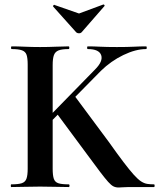

<svg xmlns="http://www.w3.org/2000/svg" viewBox="-20 -831 707 853"><path d="M103 -81V-544Q103 -573 98 -587.5Q93 -602 77.5 -607.5Q62 -613 32 -613Q29 -613 29 -619Q29 -625 32 -625Q58 -625 90 -623.5Q122 -622 158 -622Q196 -622 228 -623.5Q260 -625 285 -625Q288 -625 288 -619Q288 -613 285 -613Q255 -613 240 -607Q225 -601 219.5 -586Q214 -571 214 -542V-81Q214 -52 219 -37Q224 -22 239 -17Q254 -12 285 -12Q289 -12 289 -6Q289 0 285 0Q259 0 227.5 -1Q196 -2 158 -2Q122 -2 89 -1Q56 0 30 0Q28 0 28 -6Q28 -12 30 -12Q61 -12 76.5 -17Q92 -22 97.5 -37Q103 -52 103 -81ZM367 -145 230 -330 310 -407 463 -201Q502 -146 529 -110.5Q556 -75 574.5 -54.5Q593 -34 607 -25Q621 -16 634.5 -14Q648 -12 664 -12Q667 -12 667 -6Q667 0 664 0Q620 0 593 0Q566 0 552 0Q537 0 526 1Q515 2 507 2Q494 2 484 -3Q474 -8 460.5 -23Q447 -38 425 -67Q403 -96 367 -145ZM144 -258 402 -522Q439 -559 429.5 -586Q420 -613 370 -613Q367 -613 367 -619Q367 -625 370 -625Q397 -625 425 -623.5Q453 -622 499 -622Q547 -622 575 -623.5Q603 -625 629 -625Q632 -625 632 -619Q632 -613 629 -613Q583 -613 528 -586.5Q473 -560 428 -516L171 -255ZM319 -687 216 -802Q215 -805 218 -808Q221 -811 222 -809L331 -771L439 -811Q441 -812 443.5 -809Q446 -806 444 -804L342 -687Q338 -683 331 -683Q324 -683 319 -687Z"/></svg>

Font: Cormorant Infant Light
Style: Regular
Weight: 300
Designer: Christian Thalmann (Catharsis Fonts)
Foundry: Catharsis Fonts
Version: Version 4.001